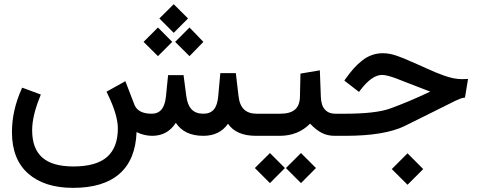

<svg xmlns="http://www.w3.org/2000/svg" viewBox="-20 -660 2330 933"><path d="M824.2 -639.6 893.6 -570.3 824.2 -500.5 754.4 -570.3ZM900.9 -526.4 968.3 -456.5 900.9 -387.2 831.1 -456.5ZM747.6 -526.4 816.9 -456.5 747.6 -387.2 677.7 -456.5ZM1249.5 0H1224.1Q1127.9 0 1087.9 -58.6Q1046.9 0 968.3 0Q876 0 834.5 -63Q793.5 0 719.7 0Q680.7 0 643.6 -18.1Q638.7 116.2 560.5 184.6Q482.4 252.9 335 252.9Q196.3 252.9 117.2 183.6Q38.1 114.3 38.1 -18.1Q38.1 -122.1 84 -225.6L87.4 -233.9L96.2 -231L168.9 -204.1L178.2 -200.7L174.8 -190.9Q136.2 -97.2 136.2 -26.9Q136.2 62 185.5 105.5Q234.9 148.9 336.9 148.9Q446.8 148.9 499.8 103Q552.7 57.1 552.7 -36.1Q552.7 -102.1 501.5 -206.1L497.6 -214.4L505.4 -218.8L579.1 -259.8L588.9 -265.6L593.3 -254.9L633.3 -150.9Q650.9 -107.4 717.3 -107.4Q747.6 -107.4 764.9 -127.9Q782.2 -148.4 786.6 -192.9L795.9 -286.1L796.9 -294.9H805.7H863.3H872.1L873 -286.6L885.3 -192.9Q891.1 -148.9 911.4 -128.2Q931.6 -107.4 968.3 -107.4Q1001.5 -107.4 1019 -127.7Q1036.6 -147.9 1040.5 -192.9L1049.8 -295.9L1050.8 -304.7H1059.6H1117.2H1126L1127 -295.9L1139.2 -192.4Q1144 -149.4 1165.8 -128.4Q1187.5 -107.4 1227.1 -107.4H1249.5Q1252.9 -107.4 1255.6 -92.5Q1258.3 -77.6 1258.3 -62.5V-45.9Q1258.3 -30.3 1255.6 -15.1Q1252.9 0 1249.5 0Z M1445.3 86.4 1512.7 153.8 1515.6 156.7 1512.7 159.2 1445.3 227.1 1442.4 229.5 1439.9 227.1 1372.1 159.2 1369.6 156.7 1372.1 153.8 1439.9 86.4 1442.4 83.5ZM1294.4 86.4 1361.8 153.8 1364.7 156.7 1361.8 159.2 1294.4 227.1 1291.5 229.5 1289.1 227.1 1221.2 159.2 1218.8 156.7 1221.2 153.8 1289.1 86.4 1291.5 83.5ZM1623 0H1606.9Q1570.8 0 1543.2 -14.4Q1515.6 -28.8 1486.8 -59.1Q1428.2 0 1339.4 0H1245.1Q1226.6 0 1226.6 -45.9V-62.5Q1226.6 -107.4 1245.1 -107.4H1341.3Q1390.1 -107.4 1413.3 -127.4Q1436.5 -147.5 1437.5 -189L1439.9 -293.9V-302.2L1448.2 -303.7L1523.4 -316.4L1534.2 -318.4L1534.7 -307.1L1539.1 -189.5Q1540.5 -147.9 1558.8 -127.7Q1577.1 -107.4 1608.4 -107.4H1623Q1626.5 -107.4 1629.2 -92.5Q1631.8 -77.6 1631.8 -62.5V-45.9Q1631.8 -30.3 1629.2 -15.1Q1626.5 0 1623 0Z M1618.2 -107.4H1654.3Q1806.6 -107.4 1876.5 -132.8Q1965.3 -165 2070.8 -214.8Q2050.8 -222.2 1965.3 -255.4Q1918 -273.9 1902.6 -279.8Q1887.2 -285.6 1868.4 -290.8Q1849.6 -295.9 1836.4 -295.9Q1787.1 -295.9 1730.5 -221.2L1724.6 -213.4L1716.8 -219.2L1660.6 -262.7L1653.3 -268.6L1658.7 -276.4Q1679.7 -305.7 1698.2 -326.7Q1716.8 -347.7 1739.3 -365.5Q1761.7 -383.3 1786.9 -392.3Q1812 -401.4 1839.8 -401.4Q1856.4 -401.4 1873 -398.4Q1889.6 -395.5 1908.9 -388.7Q1928.2 -381.8 1941.2 -376.7Q1954.1 -371.6 1978.3 -360.6Q2002.4 -349.6 2013.7 -345.2Q2025.4 -339.8 2053.2 -327.4Q2081.1 -314.9 2097.9 -307.9Q2114.7 -300.8 2138.9 -292.2Q2163.1 -283.7 2184.3 -279.5Q2205.6 -275.4 2225.1 -275.4Q2233.4 -275.4 2242.2 -275.9L2254.4 -276.4L2252.4 -264.6L2240.7 -192.9L2239.3 -185.5L2231.9 -184.6Q2220.7 -183.6 2193.1 -170.4Q2165.5 -157.2 2089.8 -118.9Q2014.2 -80.6 1945.8 -47.4Q1847.2 0 1658.7 0H1618.2Q1599.6 0 1599.6 -45.9V-62.5Q1599.6 -107.4 1618.2 -107.4ZM1960.4 85 2036.6 161.6 1960.4 237.8 1883.8 161.6Z"/></svg>

Font: Samim WOL
Style: Medium-WOL
Weight: 500
Foundry: DejaVu fonts team - Redesigned by Saber Rastikerdar
Version: Version 4.0.0